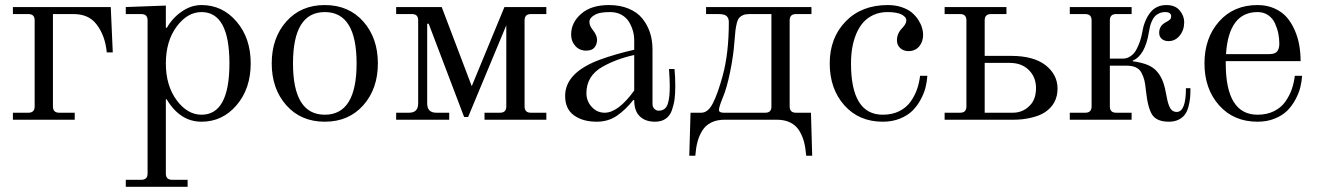

<svg xmlns="http://www.w3.org/2000/svg" viewBox="-20 -467 5137 749"><path d="M30.3 0V-27.3H90.8Q115.2 -27.3 115.2 -51.8V-387.7Q115.2 -412.1 90.8 -412.1H30.3V-439.5H412.1L419.9 -262.7H396.5Q390.1 -330.1 355 -374Q324.7 -412.1 267.1 -412.1H186.5V-51.8Q186.5 -27.3 210.9 -27.3H271.5V0Z M470.7 234.4H531.2Q555.7 234.4 555.7 210V-387.7Q555.7 -412.1 531.2 -412.1H470.7V-439.5L627 -445.3V-359.4L630.9 -358.4Q651.9 -396 688.5 -421.6Q725.1 -447.3 766.1 -447.3Q847.7 -447.3 902.8 -382.8Q958 -318.4 958 -219.7Q958 -121.1 902.8 -56.6Q847.7 7.8 766.1 7.8Q682.1 7.8 629.9 -80.1L627 -79.1V210Q627 234.4 651.4 234.4H711.9V261.7H470.7ZM766.1 -19.5Q875 -19.5 875 -219.7Q875 -419.9 766.1 -419.9Q710.9 -419.9 668.9 -363Q627 -306.2 627 -219.7Q627 -133.3 668.9 -76.4Q710.9 -19.5 766.1 -19.5Z M1096.9 -56.4Q1040 -120.6 1040 -219.7Q1040 -318.8 1096.9 -383.1Q1153.8 -447.3 1247.1 -447.3Q1340.3 -447.3 1397.2 -383.1Q1454.1 -318.8 1454.1 -219.7Q1454.1 -120.6 1397.2 -56.4Q1340.3 7.8 1247.1 7.8Q1153.8 7.8 1096.9 -56.4ZM1247.1 -419.9Q1123 -419.9 1123 -219.7Q1123 -19.5 1247.1 -19.5Q1371.1 -19.5 1371.1 -219.7Q1371.1 -419.9 1247.1 -419.9Z M1525.4 0V-27.3H1575.7Q1611.3 -27.3 1611.3 -63.5V-388.2Q1611.3 -412.1 1587.4 -412.1H1525.4V-439.5H1703.1L1820.3 -130.9L1947.8 -439.5H2111.3V-412.1H2050.8Q2026.4 -412.1 2026.4 -387.7V-51.8Q2026.4 -27.3 2050.8 -27.3H2111.3V0H1870.1V-27.3H1930.7Q1955.1 -27.3 1955.1 -51.8V-367.2H1954.6L1806.2 -10.7H1790.5L1652.3 -374.5H1646.5V-63.5Q1646.5 -27.3 1682.1 -27.3H1732.4V0Z M2184.6 -92.8Q2184.6 -184.1 2320.8 -234.4Q2382.3 -256.8 2454.1 -272.9V-310.5Q2454.1 -328.1 2449.2 -345.9Q2444.3 -363.8 2434.1 -381.1Q2423.8 -398.4 2404.8 -409.2Q2385.7 -419.9 2360.4 -419.9Q2321.3 -419.9 2304.2 -411.1Q2279.3 -398.4 2279.3 -381.8Q2279.3 -367.2 2291 -352.1Q2309.1 -330.1 2309.1 -312Q2309.1 -294.4 2299.3 -282Q2289.6 -269.5 2266.6 -269.5Q2240.7 -269.5 2224.4 -287.6Q2208 -305.7 2208 -332Q2208 -378.9 2247.1 -413.1Q2286.1 -447.3 2355.5 -447.3Q2398.9 -447.3 2432.4 -433.3Q2465.8 -419.4 2485.6 -395Q2505.4 -370.6 2515.4 -340.3Q2525.4 -310.1 2525.4 -274.4V-62Q2525.4 -49.3 2533 -42.2Q2540.5 -35.2 2548.8 -35.2Q2563 -35.2 2572.3 -42.2Q2581.5 -49.3 2585.7 -64Q2589.8 -78.6 2591.3 -93.8Q2592.8 -108.9 2592.8 -131.3Q2592.8 -153.8 2589.8 -197.8H2611.3Q2614.3 -168 2614.3 -131.3Q2614.3 -102.1 2611.6 -80.8Q2608.9 -59.6 2601.3 -37.6Q2593.8 -15.6 2577.1 -3.9Q2560.5 7.8 2535.2 7.8Q2497.6 7.8 2475.8 -13.2Q2454.1 -34.2 2454.1 -76.2L2451.2 -77.6Q2420.4 -38.6 2386.5 -15.4Q2352.5 7.8 2307.6 7.8Q2253.4 7.8 2219 -17.1Q2184.6 -42 2184.6 -92.8ZM2267.6 -103.5Q2267.6 -72.8 2288.3 -50Q2309.1 -27.3 2338.9 -27.3Q2391.6 -27.3 2454.1 -113.8V-252.4Q2386.2 -237.8 2331.1 -207Q2267.6 -171.4 2267.6 -103.5Z M2668.9 140.6 2673.8 -27.3H2715.8Q2742.2 -27.3 2761.2 -64.7Q2780.3 -102.1 2799.3 -171.9Q2823.2 -259.3 2823.2 -380.9Q2823.2 -396 2814.7 -404.1Q2806.2 -412.1 2783.2 -412.1H2734.4V-439.5H3145.5V-412.1H3085Q3060.5 -412.1 3060.5 -387.7V-51.8Q3060.5 -27.3 3085 -27.3H3143.6L3148.4 140.6H3125Q3122.6 109.9 3116.5 86.4Q3110.4 63 3097.7 42.5Q3085 22 3063 11Q3041 0 3009.8 0H2807.6Q2776.4 0 2754.4 11Q2732.4 22 2719.7 42.5Q2707 63 2700.9 86.4Q2694.8 109.9 2692.4 140.6ZM2784.7 -38.1Q2784.7 -27.3 2803.2 -27.3H2965.3Q2989.3 -27.3 2989.3 -50.3V-412.1H2902.8Q2888.7 -412.1 2879.6 -408.4Q2870.6 -404.8 2864.5 -398.4Q2858.4 -392.1 2854.7 -378.2Q2851.1 -364.3 2849.1 -348.9Q2847.2 -333.5 2845.2 -306.2Q2841.3 -250 2828.1 -185.8Q2814.9 -121.6 2799.3 -85.4Q2784.7 -49.8 2784.7 -38.1Z M3216.8 -219.7Q3216.8 -319.3 3278.8 -383.3Q3340.8 -447.3 3443.4 -447.3Q3473.1 -447.3 3497.6 -439Q3522 -430.7 3537.1 -418Q3552.2 -405.3 3562.5 -389.2Q3572.8 -373 3576.9 -358.6Q3581.1 -344.2 3581.1 -331.5Q3581.1 -304.2 3565.7 -285.9Q3550.3 -267.6 3523.9 -267.6Q3504.9 -267.6 3491.9 -279.3Q3479 -291 3479 -309.6Q3479 -336.9 3500 -357.9Q3515.6 -374 3515.6 -387.7Q3515.6 -391.1 3514.2 -394.8Q3512.7 -398.4 3507.8 -403.1Q3502.9 -407.7 3495.4 -411.4Q3487.8 -415 3473.9 -417.5Q3460 -419.9 3442.4 -419.9Q3412.1 -419.9 3387.9 -408.9Q3363.8 -397.9 3347.4 -379.4Q3331.1 -360.8 3320.3 -335Q3309.6 -309.1 3304.7 -280.5Q3299.8 -252 3299.8 -219.7Q3299.8 -19.5 3423.8 -19.5Q3460.4 -19.5 3488.3 -33.4Q3516.1 -47.4 3532.5 -70.8Q3548.8 -94.2 3557.4 -118.9Q3565.9 -143.6 3569.3 -171.4H3597.7Q3596.2 -148.9 3590.6 -126.2Q3585 -103.5 3571.8 -78.9Q3558.6 -54.2 3539.8 -35.4Q3521 -16.6 3491 -4.4Q3460.9 7.8 3423.8 7.8Q3330.6 7.8 3273.7 -56.4Q3216.8 -120.6 3216.8 -219.7Z M3665 0V-27.3H3725.6Q3750 -27.3 3750 -51.8V-387.7Q3750 -412.1 3725.6 -412.1H3665V-439.5H3906.2V-412.1H3845.7Q3821.3 -412.1 3821.3 -387.7V-249H3924.8Q4011.2 -249 4058.6 -212.9Q4105.5 -175.8 4105.5 -121.6Q4105.5 -62 4056.6 -29.3Q4036.1 -15.6 4002.7 -7.8Q3969.2 0 3936.5 0ZM3821.3 -27.3H3930.7Q3974.1 -27.3 4002 -60.5Q4021.5 -83.5 4021.5 -124Q4021.5 -168.5 3990.2 -196.8Q3963.4 -221.7 3918 -221.7H3821.3Z M4153.3 0V-27.3H4213.9Q4238.3 -27.3 4238.3 -51.8V-387.7Q4238.3 -412.1 4213.9 -412.1H4153.3V-439.5H4394.5V-412.1H4334Q4309.6 -412.1 4309.6 -387.7V-238.3H4359.4Q4377 -238.3 4391.1 -248.3Q4405.3 -258.3 4413.8 -274.9Q4422.4 -291.5 4427.5 -307.1Q4432.6 -322.8 4435.5 -338.9Q4442.9 -385.7 4466.1 -416.5Q4489.3 -447.3 4530.3 -447.3Q4564.5 -447.3 4582 -426.3Q4599.6 -405.3 4599.6 -380.4Q4599.6 -350.1 4582.3 -328.4Q4564.9 -306.6 4538.6 -306.6Q4522 -306.6 4512 -315.4Q4502 -324.2 4502 -339.4Q4502 -366.2 4527.3 -379.9Q4540.5 -386.7 4544.7 -391.4Q4548.8 -396 4548.8 -404.3Q4548.8 -410.6 4543.2 -415.3Q4537.6 -419.9 4525.9 -419.9Q4512.2 -419.9 4501.5 -414.8Q4490.7 -409.7 4484.4 -402.3Q4478 -395 4473.1 -383.8Q4468.3 -372.6 4466.1 -363.3Q4463.9 -354 4461.9 -341.8Q4447.3 -251 4398.9 -230.5V-228Q4434.6 -223.1 4457.8 -213.4Q4481 -203.6 4495.4 -185.8Q4509.8 -168 4517.3 -147Q4524.9 -126 4530.8 -91.8Q4536.1 -61 4544.7 -45.7Q4553.2 -30.3 4570.3 -30.3Q4606.4 -30.3 4606.4 -123H4624Q4624 -101.6 4622.6 -85.4Q4621.1 -69.3 4616.2 -50.8Q4611.3 -32.2 4602.5 -20.3Q4593.8 -8.3 4577.9 -0.2Q4562 7.8 4540 7.8Q4493.2 7.8 4475.3 -18.6Q4457.5 -44.9 4450.2 -114.3Q4447.8 -139.2 4444.3 -153.6Q4440.9 -168 4433.1 -182.9Q4425.3 -197.8 4410.6 -204.3Q4396 -210.9 4373 -210.9H4309.6V-51.8Q4309.6 -27.3 4334 -27.3H4394.5V0Z M4885.7 -447.3Q4922.9 -447.3 4952.4 -433.8Q4981.9 -420.4 5000.5 -398.7Q5019 -377 5031.5 -347.7Q5043.9 -318.4 5048.8 -288.8Q5053.7 -259.3 5053.7 -228.5H4761.7V-219.7Q4761.7 -19.5 4885.7 -19.5Q4922.4 -19.5 4950.2 -33.4Q4978 -47.4 4994.4 -70.8Q5010.7 -94.2 5019.3 -118.9Q5027.8 -143.6 5031.2 -171.4H5059.6Q5058.1 -148.9 5052.5 -126.2Q5046.9 -103.5 5033.7 -78.9Q5020.5 -54.2 5001.7 -35.4Q4982.9 -16.6 4952.9 -4.4Q4922.9 7.8 4885.7 7.8Q4792.5 7.8 4735.6 -56.4Q4678.7 -120.6 4678.7 -219.7Q4678.7 -318.8 4735.6 -383.1Q4792.5 -447.3 4885.7 -447.3ZM4762.7 -255.9H4931.2Q4954.1 -255.9 4962.4 -266.6Q4970.7 -277.3 4970.7 -296.4Q4970.7 -316.4 4966.8 -335.9Q4962.9 -355.5 4954.1 -375.2Q4945.3 -395 4927.7 -407.5Q4910.2 -419.9 4885.7 -419.9Q4773.4 -419.9 4762.7 -255.9Z"/></svg>

Font: Theano Modern
Style: Regular
Weight: 400
Designer: Alexey Kryukov
Version: Version 2.00